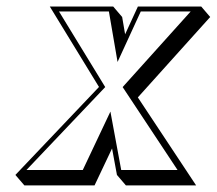

<svg xmlns="http://www.w3.org/2000/svg" viewBox="-20 -533 660 585"><path d="M577.5 31.8 400 -236.2 620.4 -481.2 593.2 -513H400.1L361.2 -428.5L352.2 -481.2L325 -513H131.8L281.6 -268L26.9 0L54.2 31.8H268.1L321.4 -80.7L336.3 0L363.5 31.8ZM521 -15H349.3L316.4 -193L232.2 -15H60.5L300.6 -267.7L159.8 -498H311.8L338.2 -344.2L408.9 -498H560.9L353.7 -267.7Z"/></svg>

Font: Blink
Style: 3DObl
Weight: 400
Designer: Mew Too
Foundry: Cannot Into Space Fonts
Version: Version 001.000